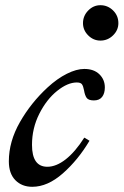

<svg xmlns="http://www.w3.org/2000/svg" viewBox="-20 -710 475 738"><path d="M14 -90Q14 -166 56.5 -240.5Q99 -315 163 -374Q200 -408 237 -426.5Q274 -445 304 -445Q341 -445 362 -424.5Q383 -404 383 -374Q383 -351 372.5 -337.5Q362 -324 341 -324Q320 -324 313 -334Q306 -344 303 -363Q300 -379 295 -386Q290 -393 275 -393Q240 -393 199.5 -360.5Q159 -328 131 -272.5Q103 -217 103 -153Q103 -69 162 -69Q196 -69 232.5 -97.5Q269 -126 304 -181L324 -169Q280 -95 221.5 -43.5Q163 8 104 8Q64 8 39 -17.5Q14 -43 14 -90ZM299 -621Q299 -649 319 -669.5Q339 -690 366 -690Q394 -690 414.5 -670Q435 -650 435 -621Q435 -594 414.5 -574Q394 -554 366 -554Q339 -554 319 -574Q299 -594 299 -621Z"/></svg>

Font: Ibarra Real Nova
Style: Italic
Weight: 400
Italic angle: -22°
Designer: Jose Maria Ribagorda & Octavio Pardo
Foundry: Octavio Pardo
Version: Version 1.014